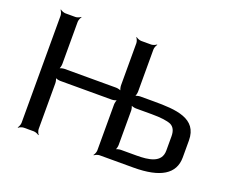

<svg xmlns="http://www.w3.org/2000/svg" viewBox="-110 -836 1220 1024"><g transform="rotate(20 500.0 -324.5)"><path d="M708 -369H631C622 -369 605 -365 600 -360L602 -358C607 -363 611 -380 611 -389V-629C611 -638 617 -653 622 -658L620 -660C615 -655 600 -649 591 -649H534C525 -649 510 -655 505 -660L503 -658C508 -653 514 -638 514 -629V-389C514 -380 518 -363 523 -358L525 -360C520 -365 503 -369 494 -369H201C192 -369 175 -365 170 -360L172 -358C177 -363 181 -380 181 -389V-629C181 -638 187 -653 192 -658L190 -660C185 -655 170 -649 161 -649H104C95 -649 80 -655 75 -660L73 -658C78 -653 84 -638 84 -629V-20C84 -11 78 4 73 9L75 11C80 6 95 0 104 0H161C170 0 185 6 190 11L192 9C187 4 181 -11 181 -20V-281C181 -290 177 -307 172 -312L170 -310C175 -305 192 -301 201 -301H494C503 -301 520 -305 525 -310L523 -312C518 -307 514 -290 514 -281V-20C514 -11 508 4 503 9L505 11C510 6 525 0 534 0H726C879 0 955 -47 955 -141V-237C955 -362 834 -369 708 -369ZM719 -66H631C622 -66 605 -62 600 -57L602 -55C607 -60 611 -77 611 -86V-281C611 -290 607 -307 602 -312L600 -310C605 -305 622 -301 631 -301H721C773 -301 809 -296 830 -287C850 -277 860 -257 860 -226V-145C860 -75 788 -66 719 -66Z"/></g></svg>

Font: Gamestation Storm
Style: Regular
Weight: 400
Designer: Jonas Hecksher
Foundry: Jonas Hecksher, Playtypeª, e-types AS
Version: Version 1.003